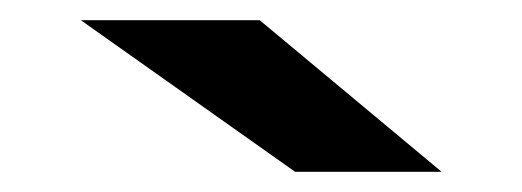

<svg xmlns="http://www.w3.org/2000/svg" viewBox="-20 -750 517 190"><path d="M272 -580 60 -730H237L417 -580Z"/></svg>

Font: Zen Dots
Style: Regular
Weight: 400
Designer: Yoshimichi Ohira
Foundry: A-1 Corp ZenFonts
Version: Version 1.000; ttfautohint (v1.8.3)